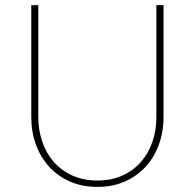

<svg xmlns="http://www.w3.org/2000/svg" viewBox="-20 -723 763 752"><path d="M361.5 -16Q416 -16 458.8 -35.2Q501.5 -54.5 531.2 -88Q561 -121.5 576.8 -166.8Q592.5 -212 592.5 -264V-703H620.5V-264Q620.5 -207 602.5 -157.2Q584.5 -107.5 550.8 -70.5Q517 -33.5 469.2 -12.2Q421.5 9 361.5 9Q301.5 9 253.5 -12.2Q205.5 -33.5 172 -70.5Q138.5 -107.5 120.5 -157.2Q102.5 -207 102.5 -264V-703H130V-265Q130 -213 145.8 -167.5Q161.5 -122 191.2 -88.2Q221 -54.5 264 -35.2Q307 -16 361.5 -16Z"/></svg>

Font: Lato ExtraLight
Style: Regular
Weight: 275
Designer: Lukasz Dziedzic with Adam Twardoch and Botio Nikoltchev
Foundry: tyPoland Lukasz Dziedzic
Version: Version 2.015; 2015-08-06; http://www.latofonts.com/